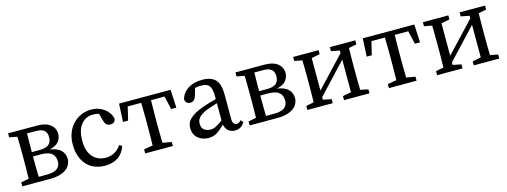

<svg xmlns="http://www.w3.org/2000/svg" viewBox="-15 -1068 4392 1662"><g transform="rotate(-15 2181.0 -237.5)"><path d="M44 0V-36L114 -49Q115 -87 115.5 -131Q116 -175 116 -210V-265Q116 -299 115.5 -343.5Q115 -388 114 -426L44 -439V-475H304Q381 -475 421.5 -442.5Q462 -410 462 -359Q462 -321 437.5 -290Q413 -259 354 -247Q424 -237 454.5 -205Q485 -173 485 -128Q485 -104 474.5 -81Q464 -58 441 -40Q418 -22 381.5 -11Q345 0 293 0ZM282 -432H202Q201 -397 200.5 -352Q200 -307 200 -265H268Q326 -265 352 -286Q378 -307 378 -352Q378 -394 354 -413Q330 -432 282 -432ZM200 -210Q200 -174 200.5 -127.5Q201 -81 202 -43H276Q397 -43 397 -129Q397 -177 367 -201.5Q337 -226 270 -226H200Z M794 -442Q730 -442 688.5 -392.5Q647 -343 647 -246Q647 -151 691.5 -101.5Q736 -52 807 -52Q850 -52 886 -71.5Q922 -91 945 -128L970 -115Q949 -52 902 -19.5Q855 13 784 13Q733 13 691 -4Q649 -21 620 -53.5Q591 -86 575 -132Q559 -178 559 -236Q559 -295 578 -342Q597 -389 629.5 -421.5Q662 -454 703.5 -471Q745 -488 790 -488Q824 -488 854 -478Q884 -468 907.5 -450.5Q931 -433 946.5 -409.5Q962 -386 967 -358Q960 -320 921 -320Q895 -320 883 -333.5Q871 -347 866 -368L848 -434Q834 -439 820.5 -440.5Q807 -442 794 -442Z M1030 -313 1038 -475H1500L1508 -313H1462L1434 -432H1313Q1312 -394 1311.5 -347Q1311 -300 1311 -265V-210Q1311 -175 1311.5 -131.5Q1312 -88 1313 -50L1393 -36V0H1145V-36L1225 -50Q1226 -88 1226.5 -131.5Q1227 -175 1227 -210V-265Q1227 -300 1226.5 -347Q1226 -394 1225 -432H1104L1076 -313Z M1747 -53Q1760 -53 1770.5 -55.5Q1781 -58 1793 -64Q1805 -70 1820.5 -80Q1836 -90 1857 -105V-259Q1831 -251 1806 -243Q1781 -235 1765 -229Q1732 -216 1713 -203Q1694 -190 1683.5 -176.5Q1673 -163 1670 -150.5Q1667 -138 1667 -127Q1667 -87 1689.5 -70Q1712 -53 1747 -53ZM1949 10Q1913 10 1889 -11Q1865 -32 1859 -67Q1838 -47 1821 -32Q1804 -17 1787 -7Q1770 3 1752 8Q1734 13 1712 13Q1685 13 1660.5 5Q1636 -3 1617.5 -18.5Q1599 -34 1588.5 -57.5Q1578 -81 1578 -112Q1578 -133 1585 -152.5Q1592 -172 1610.5 -190.5Q1629 -209 1661 -227Q1693 -245 1744 -263Q1767 -271 1797 -280Q1827 -289 1857 -296V-321Q1857 -357 1851.5 -380.5Q1846 -404 1834.5 -417.5Q1823 -431 1805.5 -436.5Q1788 -442 1763 -442Q1752 -442 1738.5 -441Q1725 -440 1709 -436L1690 -371Q1676 -323 1638 -323Q1596 -323 1591 -364Q1605 -421 1657 -454.5Q1709 -488 1786 -488Q1865 -488 1903 -448.5Q1941 -409 1941 -314V-101Q1941 -69 1950.5 -55.5Q1960 -42 1977 -42Q1990 -42 1999 -48Q2008 -54 2016 -64L2036 -42Q2018 -13 1996.5 -1.5Q1975 10 1949 10Z M2081 0V-36L2151 -49Q2152 -87 2152.5 -131Q2153 -175 2153 -210V-265Q2153 -299 2152.5 -343.5Q2152 -388 2151 -426L2081 -439V-475H2341Q2418 -475 2458.5 -442.5Q2499 -410 2499 -359Q2499 -321 2474.5 -290Q2450 -259 2391 -247Q2461 -237 2491.5 -205Q2522 -173 2522 -128Q2522 -104 2511.5 -81Q2501 -58 2478 -40Q2455 -22 2418.5 -11Q2382 0 2330 0ZM2319 -432H2239Q2238 -397 2237.5 -352Q2237 -307 2237 -265H2305Q2363 -265 2389 -286Q2415 -307 2415 -352Q2415 -394 2391 -413Q2367 -432 2319 -432ZM2237 -210Q2237 -174 2237.5 -127.5Q2238 -81 2239 -43H2313Q2434 -43 2434 -129Q2434 -177 2404 -201.5Q2374 -226 2307 -226H2237Z M2598 0V-36L2668 -50Q2669 -87 2669.5 -131Q2670 -175 2670 -210V-265Q2670 -299 2669.5 -343.5Q2669 -388 2668 -426L2598 -439V-475H2826V-439L2751 -424V-133L3003 -401V-424L2927 -439V-475H3155V-439L3085 -425Q3084 -387 3083.5 -343Q3083 -299 3083 -265V-210Q3083 -175 3083.5 -131Q3084 -87 3085 -50L3155 -36V0H2927V-36L3003 -51V-343L2751 -74V-51L2826 -36V0Z M3214 -313 3222 -475H3684L3692 -313H3646L3618 -432H3497Q3496 -394 3495.5 -347Q3495 -300 3495 -265V-210Q3495 -175 3495.5 -131.5Q3496 -88 3497 -50L3577 -36V0H3329V-36L3409 -50Q3410 -88 3410.5 -131.5Q3411 -175 3411 -210V-265Q3411 -300 3410.5 -347Q3410 -394 3409 -432H3288L3260 -313Z M3761 0V-36L3831 -50Q3832 -87 3832.5 -131Q3833 -175 3833 -210V-265Q3833 -299 3832.5 -343.5Q3832 -388 3831 -426L3761 -439V-475H3989V-439L3914 -424V-133L4166 -401V-424L4090 -439V-475H4318V-439L4248 -425Q4247 -387 4246.5 -343Q4246 -299 4246 -265V-210Q4246 -175 4246.5 -131Q4247 -87 4248 -50L4318 -36V0H4090V-36L4166 -51V-343L3914 -74V-51L3989 -36V0Z"/></g></svg>

Font: Source Serif Pro
Style: Regular
Weight: 400
Designer: Frank Grießhammer
Foundry: Adobe Systems Incorporated
Version: Version 2.000;PS 1.000;hotconv 16.6.51;makeotf.lib2.5.65220